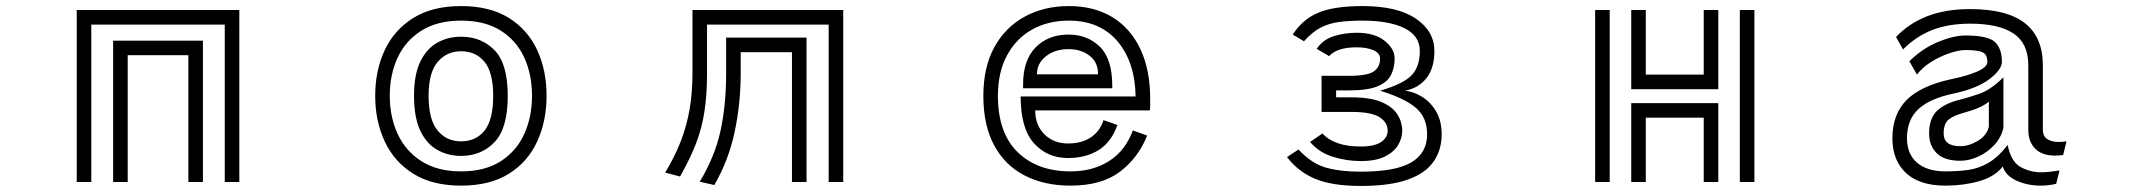

<svg xmlns="http://www.w3.org/2000/svg" viewBox="-20 -600 7040 633"><path d="M721 -519H281V0H233V-567H769V0H721ZM601 -418H401V0H353V-466H649V0H601Z M1500 12Q1406 12 1343 -27Q1280 -66 1248.5 -133.5Q1217 -201 1217 -284Q1217 -368 1248.5 -435Q1280 -502 1343 -541Q1406 -580 1500 -580Q1595 -580 1657.5 -541Q1720 -502 1751 -435Q1782 -368 1782 -284Q1782 -201 1751 -133.5Q1720 -66 1657.5 -27Q1595 12 1500 12ZM1500 -35Q1579 -35 1631 -68.5Q1683 -102 1708.5 -158.5Q1734 -215 1734 -284Q1734 -354 1708.5 -410Q1683 -466 1631 -499Q1579 -532 1500 -532Q1422 -532 1369.5 -499Q1317 -466 1291 -410Q1265 -354 1265 -284Q1265 -215 1291 -158.5Q1317 -102 1369.5 -68.5Q1422 -35 1500 -35ZM1500 -86Q1457 -86 1421.5 -106Q1386 -126 1365.5 -169.5Q1345 -213 1345 -284Q1345 -355 1366 -397.5Q1387 -440 1422 -459.5Q1457 -479 1500 -479Q1567 -479 1610.5 -434.5Q1654 -390 1654 -284Q1654 -177 1610.5 -131.5Q1567 -86 1500 -86ZM1500 -134Q1549 -134 1577.5 -169.5Q1606 -205 1606 -284Q1606 -361 1577.5 -396Q1549 -431 1500 -431Q1453 -431 1423 -396Q1393 -361 1393 -284Q1393 -206 1422.5 -170Q1452 -134 1500 -134Z M2712 -519H2311V-359Q2311 -288 2302.5 -232.5Q2294 -177 2274.5 -126.5Q2255 -76 2222 -18L2173 -31Q2205 -84 2224.5 -134.5Q2244 -185 2253.5 -239.5Q2263 -294 2263 -359V-567H2760V0H2712ZM2591 -428H2422V-359Q2422 -259 2402 -165Q2382 -71 2335 10L2287 -1Q2337 -84 2355.5 -169Q2374 -254 2374 -359V-476H2639V0H2591Z M3762 -153Q3733 -80 3672.5 -34Q3612 12 3509 12Q3423 12 3358 -21.5Q3293 -55 3257.5 -121Q3222 -187 3222 -284Q3222 -378 3258 -444Q3294 -510 3358 -545Q3422 -580 3504 -580Q3588 -580 3648 -543Q3708 -506 3740 -437.5Q3772 -369 3772 -275Q3772 -266 3772 -256Q3772 -246 3771 -236H3393Q3393 -187 3423.5 -157Q3454 -127 3501 -127Q3547 -127 3577 -147.5Q3607 -168 3618 -204L3664 -188Q3643 -130 3601 -104.5Q3559 -79 3501 -79Q3433 -79 3389 -127.5Q3345 -176 3345 -282H3724Q3722 -396 3664 -464Q3606 -532 3504 -532Q3435 -532 3382.5 -502.5Q3330 -473 3300 -417.5Q3270 -362 3270 -284Q3270 -162 3335 -98.5Q3400 -35 3509 -35Q3583 -35 3636.5 -69Q3690 -103 3715 -170ZM3353 -322Q3353 -402 3394.5 -444Q3436 -486 3503 -486Q3565 -486 3606 -446Q3647 -406 3647 -317V-309H3353ZM3600 -357Q3600 -395 3572 -416.5Q3544 -438 3503 -438Q3458 -438 3428.5 -414.5Q3399 -391 3399 -358V-355H3600Z M4261 -107Q4304 -61 4351 -47.5Q4398 -34 4466 -34Q4582 -34 4633.5 -65Q4685 -96 4685 -157Q4685 -213 4648 -244.5Q4611 -276 4530 -301Q4606 -323 4633.5 -351.5Q4661 -380 4661 -432Q4661 -482 4610.5 -507Q4560 -532 4472 -532Q4428 -532 4394.5 -527.5Q4361 -523 4334 -509Q4307 -495 4279 -464L4242 -486Q4274 -536 4326 -558Q4378 -580 4472 -580Q4587 -580 4648 -538.5Q4709 -497 4709 -432Q4709 -375 4682.5 -342Q4656 -309 4612 -301Q4641 -298 4669 -280.5Q4697 -263 4715 -232Q4733 -201 4733 -157Q4733 -106 4706.5 -67.5Q4680 -29 4621.5 -8Q4563 13 4466 13Q4373 13 4317 -10Q4261 -33 4223 -82ZM4337 -350H4427Q4488 -350 4509 -364.5Q4530 -379 4530 -407Q4530 -425 4508 -434.5Q4486 -444 4453 -444Q4388 -444 4362 -415L4321 -439Q4342 -470 4378 -481Q4414 -492 4453 -492Q4512 -492 4545 -465.5Q4578 -439 4578 -407Q4578 -378 4566.5 -354Q4555 -330 4523 -316Q4491 -302 4427 -302H4385V-279H4436Q4500 -279 4536 -263Q4572 -247 4587.5 -222Q4603 -197 4603 -169Q4603 -145 4589.5 -122Q4576 -99 4546 -84Q4516 -69 4466 -69Q4420 -69 4374.5 -83Q4329 -97 4299 -132L4340 -160Q4379 -117 4466 -117Q4512 -117 4533.5 -132Q4555 -147 4555 -169Q4555 -197 4527.5 -214Q4500 -231 4436 -231H4337Z M5358 -567H5406V-354H5597V-567H5645V-306H5358ZM5716 -567H5764V0H5716ZM5239 -567H5287V0H5239ZM5597 -212H5406V0H5358V-260H5645V0H5597Z M6782 -89Q6775 -88 6768.5 -87.5Q6762 -87 6756 -87Q6712 -87 6689.5 -110Q6667 -133 6667 -173V-385Q6667 -457 6618.5 -489.5Q6570 -522 6475 -522Q6405 -522 6351.5 -501.5Q6298 -481 6254 -437L6231 -478Q6272 -522 6332.5 -546Q6393 -570 6475 -570Q6597 -570 6656 -523.5Q6715 -477 6715 -385V-173Q6715 -151 6729.5 -141.5Q6744 -132 6766 -132Q6773 -132 6779.5 -132.5Q6786 -133 6793 -134ZM6759 6Q6734 12 6708 12Q6664 12 6628 -4.5Q6592 -21 6583 -51Q6556 -17 6504.5 -2.5Q6453 12 6394 12Q6309 12 6264.5 -29Q6220 -70 6219 -141V-144Q6219 -223 6265.5 -270Q6312 -317 6413 -339Q6467 -350 6499.5 -364.5Q6532 -379 6532 -396Q6532 -420 6516.5 -427.5Q6501 -435 6460 -435Q6438 -435 6407 -424.5Q6376 -414 6347 -396Q6318 -378 6300 -354L6275 -398Q6316 -439 6368 -461Q6420 -483 6460 -483Q6534 -483 6557 -461.5Q6580 -440 6580 -396Q6580 -371 6540 -340Q6500 -309 6423 -292Q6344 -276 6305.5 -241Q6267 -206 6267 -144V-142Q6268 -91 6301 -63Q6334 -35 6394 -35Q6433 -35 6467.5 -39.5Q6502 -44 6534.5 -62.5Q6567 -81 6599 -122Q6610 -67 6641.5 -49.5Q6673 -32 6709 -32Q6725 -32 6740.5 -34Q6756 -36 6770 -38ZM6585 -178Q6577 -145 6553.5 -120.5Q6530 -96 6500.5 -83Q6471 -70 6443 -70Q6390 -70 6365 -95Q6340 -120 6340 -160Q6340 -210 6366.5 -235Q6393 -260 6444 -272Q6468 -278 6505 -290.5Q6542 -303 6585 -345ZM6537 -265Q6513 -244 6457 -229Q6420 -219 6404 -205.5Q6388 -192 6388 -160Q6388 -118 6443 -118Q6471 -118 6500.5 -135.5Q6530 -153 6537 -182Z"/></svg>

Font: Train One
Style: Regular
Weight: 400
Designer: Fontworks Inc.
Foundry: Fontworks Inc.
Version: Version 1.100